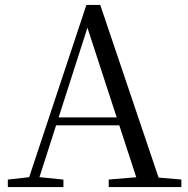

<svg xmlns="http://www.w3.org/2000/svg" viewBox="-20 -754 758 774"><path d="M11.6 0V-30.1L110.1 -41.1H127.5L235.7 -30.1V0ZM84.4 0 328.3 -734.2H384.1L632.2 0H542.1L321.9 -674.6H342.1L338.3 -660.6L126.3 0ZM192.4 -248.8 195.9 -280.7H500.1L503.6 -248.8ZM418.3 0V-30.3L551.9 -41.3H580.7L711.1 -30.3V0Z"/></svg>

Font: Source Han Serif JP VF
Style: Regular
Weight: 250
Designer: Ryoko NISHIZUKA 西塚涼子 (kana & ideographs); Frank Grießhammer (Latin, Greek & Cyrillic); Wenlong ZHANG 张文龙 (bopomofo); San
Foundry: Adobe
Version: Version 2.001;hotconv 1.1.0;makeotfexe 2.6.0